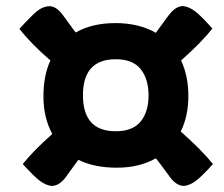

<svg xmlns="http://www.w3.org/2000/svg" viewBox="-20 -663 736 632"><path d="M152 -222Q123 -276 123 -345.5Q123 -415 146 -464Q83 -518 44 -568Q82 -610 101.5 -626Q121 -642 142.5 -642.5Q164 -643 185 -616L229 -556Q283 -587 360 -587Q437 -587 493 -555Q502 -567 517 -588Q532 -609 538 -616Q559 -643 583 -643Q602 -641 622 -626Q642 -611 679 -569Q644 -524 576 -464Q600 -413 600 -347Q600 -281 575 -230Q643 -170 681 -123Q644 -82 624.5 -67.5Q605 -53 586 -51Q562 -51 541 -78Q535 -86 519 -108Q503 -130 493 -142Q439 -111 364.5 -111Q290 -111 238 -137Q196 -79 195 -78Q174 -51 150 -51Q131 -53 111.5 -67.5Q92 -82 55 -123Q88 -165 152 -222ZM361 -468Q253 -468 253 -349.5Q253 -231 361 -231Q417 -231 443 -263Q469 -295 469 -349Q469 -403 443 -435.5Q417 -468 361 -468Z"/></svg>

Font: Oleo Script
Style: Bold
Weight: 700
Designer: Soytutype
Foundry: Soytutype
Version: Version 1.002